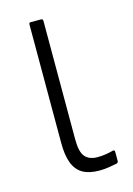

<svg xmlns="http://www.w3.org/2000/svg" viewBox="-84 -530 405 585"><g transform="rotate(-15 118.5 -237.5)"><path d="M157 8Q125 8 105 -3.5Q85 -15 75.5 -39.5Q66 -64 66 -103V-477Q66 -483 71 -483H104Q110 -483 110 -477V-103Q110 -63 123 -48Q136 -33 162 -33Q176 -33 188.5 -35Q201 -37 212 -40Q218 -41 218 -35V-6Q218 -1 213 1Q203 3 188 5.5Q173 8 157 8Z"/></g></svg>

Font: Sofia Sans Condensed Light
Style: Regular
Weight: 300
Designer: Botio Nikoltchev, Ani Petrova
Foundry: lettersoup
Version: Version 4.101